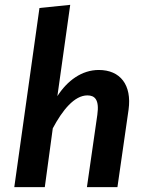

<svg xmlns="http://www.w3.org/2000/svg" viewBox="-20 -773 607 793"><path d="M388 -484C318 -484 258 -440 217 -376L270 -753L143 -740L39 0H165L198 -243C238 -318 287 -379 341 -379C371 -379 391 -362 382 -299L339 0H465L511 -320C525 -422 477 -484 388 -484Z"/></svg>

Font: Fira Sans Medium
Style: Italic
Weight: 500
Italic angle: -8°
Designer: bBox Type GmbH & Carrois Corporate GbR & Edenspiekermann AG
Foundry: bBox Type GmbH & Carrois Corporate GbR & Edenspiekermann AG
Version: Version 4.301;PS 004.301;hotconv 1.0.88;makeotf.lib2.5.64775